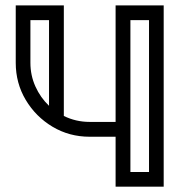

<svg xmlns="http://www.w3.org/2000/svg" viewBox="-20 -701 674 721"><path d="M594.7 0H414.1V-187.5H316.9Q240.2 -187.5 177.2 -225.1Q114.3 -262.7 76.7 -325.7Q39.1 -388.7 39.1 -465.3V-680.7H219.7V-265.6Q264.6 -243.2 316.9 -243.2H414.1V-680.7H594.7ZM164.1 -303.7V-625.5H94.2V-465.3Q94.2 -418 113 -376.2Q131.8 -334.5 164.1 -303.7ZM539.6 -55.2V-625.5H469.7V-55.2Z"/></svg>

Font: X Company
Style: Regular
Weight: 400
Designer: GGBotNet
Foundry: GGBotNet
Version: 0.90